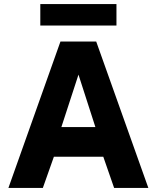

<svg xmlns="http://www.w3.org/2000/svg" viewBox="-20 -928 774 948"><path d="M21.5 0 278.5 -723H455L712.5 0H543.5L490 -154H246L191.5 0ZM283 -300.5H451L367.5 -559.5ZM555 -908V-802H179V-908Z"/></svg>

Font: Public Sans Thin ExtraBold
Style: Regular
Weight: 800
Version: Version 1.007